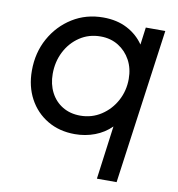

<svg xmlns="http://www.w3.org/2000/svg" viewBox="-83 -627 837 902"><g transform="rotate(10 335.0 -175.5)"><path d="M439 200 473 -55Q440 -22 395 -5Q350 12 300 12Q226 12 169.5 -21.5Q113 -55 81.5 -113.5Q50 -172 50 -247Q50 -333 88 -401.5Q126 -470 191 -510.5Q256 -551 338 -551Q403 -551 452 -525.5Q501 -500 531 -456L542 -539H635L533 200ZM310 -78Q365 -78 409.5 -107Q454 -136 479.5 -183.5Q505 -231 505 -287Q505 -337 484 -376Q463 -415 426 -438Q389 -461 341 -461Q285 -461 241.5 -432Q198 -403 173.5 -355Q149 -307 149 -249Q149 -200 169 -161Q189 -122 225.5 -100Q262 -78 310 -78Z"/></g></svg>

Font: Plus Jakarta Sans Medium
Style: Italic
Weight: 500
Italic angle: -8°
Designer: Gumpita Rahayu
Foundry: Tokotype
Version: Version 2.071; ttfautohint (v1.8.4.7-5d5b);gftools[0.9.29]